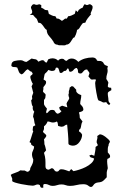

<svg xmlns="http://www.w3.org/2000/svg" viewBox="-20 -900 577 912"><path d="M419 -627Q436 -627 441 -612Q446 -610 452.5 -610.5Q459 -611 464 -608Q469 -605 470.5 -602.5Q472 -600 473.5 -597Q475 -594 478.5 -591.5Q482 -589 492 -586V-584L490 -575Q493 -562 489 -550Q485 -538 485 -525Q488 -520 491 -515.5Q494 -511 495 -506Q493 -502 493 -498Q493 -494 492 -489Q494 -485 498.5 -484Q503 -483 508 -483L509 -472Q505 -469 498.5 -465.5Q492 -462 492 -456Q492 -448 493.5 -440Q495 -432 495 -424Q495 -419 498 -415Q501 -411 504 -407L498 -401Q494 -404 490.5 -407Q487 -410 485 -415L473 -413L466 -415Q462 -418 457.5 -419.5Q453 -421 448 -423Q445 -426 442.5 -437Q440 -448 437.5 -461.5Q435 -475 433.5 -487.5Q432 -500 432 -505Q432 -511 436 -521Q432 -524 427.5 -523Q423 -522 418 -522L412 -523L400 -537L405 -552Q404 -557 400 -561Q396 -565 394 -570Q386 -570 382 -567Q378 -564 375.5 -560.5Q373 -557 370 -554Q367 -551 363 -551Q353 -551 351.5 -555.5Q350 -560 350 -568L345 -577Q336 -577 329.5 -568Q323 -559 312 -559Q307 -562 307 -567.5Q307 -573 302 -576L293 -564Q284 -564 280.5 -559.5Q277 -555 270 -553L264 -555Q262 -560 259.5 -569.5Q257 -579 250 -579Q245 -579 244.5 -576.5Q244 -574 243 -571Q242 -568 238.5 -565.5Q235 -563 225 -563Q223 -563 217.5 -565Q212 -567 210 -568Q202 -557 198.5 -554.5Q195 -552 193.5 -550Q192 -548 191 -543Q190 -538 187 -522Q191 -520 195 -517.5Q199 -515 199 -510Q199 -502 194.5 -497Q190 -492 186 -486Q187 -477 184 -466Q186 -461 190.5 -458Q195 -455 197 -450L195 -434L189 -425V-405Q191 -399 195 -394Q199 -389 203 -384L199 -368L201 -362Q206 -364 208 -366.5Q210 -369 212 -371.5Q214 -374 217.5 -376Q221 -378 228 -378Q232 -378 238 -376Q241 -371 244 -367Q247 -363 252 -360Q258 -360 263 -363.5Q268 -367 272 -372L265 -378Q264 -380 262.5 -384.5Q261 -389 262 -391L275 -398L300 -390L296 -407Q298 -415 302.5 -420.5Q307 -426 309 -434Q305 -444 305 -451Q307 -454 307 -458.5Q307 -463 307 -467Q311 -477 311 -484L321 -491L328 -489L339 -477Q342 -475 342 -473Q342 -471 342 -469Q342 -463 345 -461Q349 -456 354.5 -453Q360 -450 366 -448Q366 -437 363.5 -427Q361 -417 361 -406Q366 -401 371 -394.5Q376 -388 376 -380Q376 -374 368 -370.5Q360 -367 355 -366Q359 -355 359 -340L372 -323Q367 -315 366 -306Q365 -297 362 -289Q355 -285 355 -276Q366 -270 370 -260Q370 -243 357.5 -225.5Q345 -208 326 -208Q321 -208 313 -210.5Q305 -213 305 -219Q305 -241 303 -263.5Q301 -286 299 -308Q292 -308 286.5 -303Q281 -298 272 -298Q269 -298 264.5 -299.5Q260 -301 256 -302Q255 -307 254.5 -313Q254 -319 250 -323Q242 -318 232 -318Q225 -318 219 -320.5Q213 -323 206 -323Q201 -309 189 -300V-287L184 -274Q187 -269 193.5 -264.5Q200 -260 200 -254Q198 -249 195 -245.5Q192 -242 189 -238Q190 -232 190.5 -226.5Q191 -221 191 -215Q194 -208 195.5 -201Q197 -194 199 -186L189 -174Q192 -164 193.5 -156.5Q195 -149 195.5 -142Q196 -135 196 -127.5Q196 -120 196 -110Q196 -94 212 -94L225 -101Q233 -101 237.5 -93Q242 -85 250 -85Q257 -85 260.5 -90.5Q264 -96 271 -96Q281 -96 290.5 -92.5Q300 -89 309 -86L318 -97L329 -87Q340 -89 356 -94Q372 -99 387 -106.5Q402 -114 413.5 -124.5Q425 -135 427 -147L417 -151Q412 -151 409 -154Q406 -157 404 -161L414 -165L428 -160Q430 -171 432 -181Q434 -191 434 -202L445 -210L439 -224Q439 -232 441.5 -238.5Q444 -245 442 -254L454 -262Q465 -262 481 -250Q497 -238 502 -229Q502 -224 498.5 -219.5Q495 -215 496 -210Q492 -202 492 -193Q492 -184 492 -176Q495 -172 499 -167.5Q503 -163 503 -158Q503 -152 499 -149.5Q495 -147 490 -145Q488 -134 489.5 -123Q491 -112 492 -101Q487 -86 487 -80.5Q487 -75 487 -60V-58Q481 -52 475 -45.5Q469 -39 461 -36Q454 -34 446.5 -33.5Q439 -33 432 -29Q427 -26 422.5 -19Q418 -12 412 -12Q406 -12 398.5 -18.5Q391 -25 375 -25Q359 -25 343.5 -21Q328 -17 312 -17Q301 -17 292 -20.5Q283 -24 272 -24Q261 -24 251 -20.5Q241 -17 230 -17Q220 -17 212 -21.5Q204 -26 194 -26Q186 -26 185.5 -20.5Q185 -15 186 -9L180 -8Q174 -8 172 -12Q170 -16 169 -21L161 -24Q154 -24 148 -21Q142 -18 135 -18Q130 -18 114 -20Q98 -22 81 -25.5Q64 -29 51 -33Q38 -37 38 -41V-52L31 -69Q36 -74 52 -79Q68 -84 77 -91Q82 -90 87 -90Q92 -90 97 -90L109 -84Q114 -84 117.5 -87Q121 -90 123 -94Q123 -101 125.5 -105Q128 -109 130.5 -114Q133 -119 135.5 -125.5Q138 -132 138 -143Q132 -155 132 -168Q132 -176 137 -185.5Q142 -195 142 -204L129 -212L127 -221L120 -225Q123 -230 127 -243Q131 -256 134.5 -267Q138 -278 140.5 -281Q143 -284 143 -270L135 -281L137 -299L148 -305Q143 -315 142.5 -325.5Q142 -336 137 -346Q138 -352 139 -358Q140 -364 143 -369Q133 -379 136 -394Q131 -400 130.5 -407.5Q130 -415 128 -423L133 -430L132 -443L138 -459L130 -490L136 -502Q133 -505 128.5 -517Q124 -529 124 -534Q124 -540 129.5 -543Q135 -546 135 -552L129 -560Q124 -560 120 -564.5Q116 -569 111 -571Q104 -568 96 -557.5Q88 -547 81 -547L73 -553Q69 -559 67 -566Q65 -573 62 -579Q55 -582 47 -581.5Q39 -581 34 -587V-589Q34 -607 49.5 -610.5Q65 -614 78 -614Q86 -614 92 -610Q98 -606 106 -606L130 -622Q141 -619 148 -618.5Q155 -618 162 -607Q167 -609 172 -611.5Q177 -614 182 -614Q188 -614 191.5 -608.5Q195 -603 202 -603L209 -618Q219 -623 229 -623Q245 -623 256 -612Q263 -621 275 -621Q282 -621 286 -616Q290 -611 297 -611Q306 -622 321 -622Q330 -622 338 -617.5Q346 -613 352 -606Q366 -617 383.5 -622Q401 -627 419 -627ZM454 -132 455 -140 463 -135ZM234 -702Q225 -716 213.5 -728.5Q202 -741 202 -758Q196 -761 192 -767Q188 -773 184 -778.5Q180 -784 175.5 -788Q171 -792 162 -792L155 -810Q150 -814 145.5 -819Q141 -824 137 -829H121Q125 -831 129 -834.5Q133 -838 133 -843Q133 -849 130 -855Q127 -861 127 -867Q129 -871 132.5 -875.5Q136 -880 141 -880Q144 -880 147 -878.5Q150 -877 153 -877Q160 -877 166 -880L176 -876V-863Q181 -862 185.5 -859Q190 -856 194 -853L208 -851L212 -834Q220 -830 227 -826.5Q234 -823 243 -823L250 -811L252 -812Q259 -812 264 -808Q269 -804 274 -801Q279 -803 285 -808.5Q291 -814 297 -811L304 -823Q312 -823 319.5 -826.5Q327 -830 335 -834L340 -851L349 -843L354 -853Q358 -856 362.5 -859Q367 -862 372 -863Q374 -867 376.5 -872Q379 -877 382 -880L392 -876Q397 -876 400 -878Q403 -880 408 -880Q412 -878 416 -875Q420 -872 420 -867Q420 -859 416.5 -851.5Q413 -844 410 -836L413 -833Q405 -824 397 -813.5Q389 -803 385 -792H383Q375 -792 371 -787.5Q367 -783 363.5 -777Q360 -771 356.5 -765.5Q353 -760 346 -758Q346 -756 344.5 -749.5Q343 -743 340.5 -736.5Q338 -730 335 -725Q332 -720 330 -720L329 -722Q324 -714 315.5 -701Q307 -688 295 -688Q290 -684 284 -684.5Q278 -685 272 -685Q267 -685 262 -685Q257 -685 252 -688H250Q245 -688 240 -692.5Q235 -697 234 -702Z"/></svg>

Font: ErikasBuero
Style: Regular
Weight: 400
Designer: Peter Wiegel
Foundry: Peter Wiegel
Version: Version 1.006